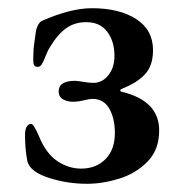

<svg xmlns="http://www.w3.org/2000/svg" viewBox="-20 -438 436 468"><path d="M47 -44Q41 -72 41 -110Q41 -122 45 -129Q49 -136 56 -136Q62 -136 75 -106Q92 -64 119.5 -45.5Q147 -27 178 -27Q214 -27 237 -50Q260 -73 260 -114Q260 -149 246.5 -173Q233 -197 205 -197Q199 -197 184.5 -193.5Q170 -190 158 -190Q144 -190 133.5 -196Q123 -202 123 -215Q123 -241 163 -241Q169 -241 183 -238.5Q197 -236 208 -236Q229 -236 244 -254.5Q259 -273 259 -302Q259 -337 241.5 -360.5Q224 -384 190 -384Q162 -384 141 -369Q120 -354 101 -322Q98 -318 91 -301Q86 -288 82 -281.5Q78 -275 72 -275Q65 -275 63 -279.5Q61 -284 61 -293Q61 -316 63.5 -332.5Q66 -349 67 -358Q68 -367 72 -375.5Q76 -384 82 -387Q152 -418 204 -418Q271 -418 312 -391.5Q353 -365 353 -316Q353 -277 332.5 -256Q312 -235 278 -222Q273 -220 273 -217.5Q273 -215 278 -214Q368 -192 368 -120Q368 -73 339.5 -44Q311 -15 270.5 -2.5Q230 10 192 10Q144 10 99 -4.5Q54 -19 47 -44Z"/></svg>

Font: EB Garamond Medium
Style: Regular
Weight: 500
Designer: Georg Duffner and Octavio Pardo
Foundry: Georg Duffner
Version: Version 1.000